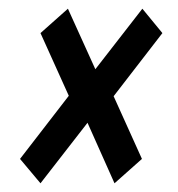

<svg xmlns="http://www.w3.org/2000/svg" viewBox="-20 -531 408 441"><path d="M73 -110 26 -166 138 -311 73 -455 136 -511 199 -372 307 -511 353 -455 241 -310 306 -166 243 -110 181 -249Z"/></svg>

Font: Georama Condensed Medium
Style: Italic
Weight: 500
Width: 3
Italic angle: -9°
Designer: Jean-Baptiste Levee
Foundry: Production Type
Version: Version 1.000